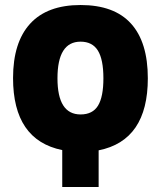

<svg xmlns="http://www.w3.org/2000/svg" viewBox="-20 -745 640 765"><path d="M228 -147Q32 -187 32 -434Q32 -576 100 -650.5Q168 -725 301 -725Q435 -725 502 -651Q569 -577 569 -433Q569 -185 373 -146V0H228ZM301 -289Q349 -289 370.5 -324Q392 -359 392 -433Q392 -508 370 -543.5Q348 -579 301 -579Q209 -579 209 -433Q209 -289 301 -289Z"/></svg>

Font: Noto Sans Mono Black
Style: Regular
Weight: 900
Designer: Monotype Design Team
Foundry: Monotype Imaging Inc.
Version: Version 2.014